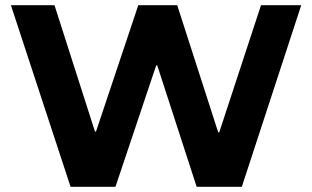

<svg xmlns="http://www.w3.org/2000/svg" viewBox="-20 -720 1203 740"><path d="M1141 -700 912 0H738L586 -468H582L425 0H252L22 -700H190L346 -213H350L513 -700H663L821 -210H825L986 -700Z"/></svg>

Font: CMG Sans
Style: Bold
Weight: 700
Designer: Julieta Ulanovsky
Foundry: Julieta Ulanovsky
Version: Version 7.200